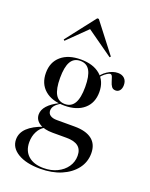

<svg xmlns="http://www.w3.org/2000/svg" viewBox="-157 -743 796 1019"><g transform="rotate(20 241.0 -234.0)"><path d="M198.4 192.7Q119.4 192.7 72.6 164.5Q25.8 136.3 25.8 89.5Q25.8 52.4 55.2 24.2Q84.7 -4 141.1 -23.4L146.8 -19.4Q124.2 -7.3 110.5 19.4Q96.8 46 96.8 79Q96.8 128.2 127.8 155.6Q158.9 183.1 214.5 183.1Q257.3 183.1 290.7 166.9Q324.2 150.8 343.5 123Q362.9 95.2 362.9 60.5Q362.9 25 341.1 7.7Q319.4 -9.7 274.2 -9.7H196Q148.4 -9.7 121 -27.8Q93.5 -46 93.5 -76.6Q93.5 -102.4 114.5 -125.8Q135.5 -149.2 175.8 -169.4L183.9 -168.5Q162.1 -155.6 152.8 -143.1Q143.5 -130.6 143.5 -116.1Q143.5 -99.2 156.9 -89.9Q170.2 -80.6 194.4 -80.6H294.4Q358.9 -80.6 392.7 -54.4Q426.6 -28.2 426.6 23.4Q426.6 72.6 397.2 110.9Q367.7 149.2 316.5 171Q265.3 192.7 198.4 192.7ZM204.8 -166.1Q134.7 -166.1 94.4 -200.8Q54 -235.5 54 -296.8Q54 -357.3 94.4 -391.9Q134.7 -426.6 204.8 -426.6Q275 -426.6 315.3 -392.3Q355.6 -358.1 355.6 -296.8Q355.6 -235.5 315.3 -200.8Q275 -166.1 204.8 -166.1ZM204.8 -175Q240.3 -175 258.1 -204.8Q275.8 -234.7 275.8 -296.8Q275.8 -358.9 258.5 -388.7Q241.1 -418.5 204.8 -418.5Q168.5 -418.5 151.2 -388.7Q133.9 -358.9 133.9 -296.8Q133.9 -234.7 151.2 -204.8Q168.5 -175 204.8 -175ZM433.1 -334.7Q417.7 -334.7 410.1 -345.6Q402.4 -356.5 398.4 -371Q394.4 -385.5 389.9 -396.8Q385.5 -408.1 377.4 -408.1Q371.8 -408.1 360.5 -401.2Q349.2 -394.4 337.1 -382.3Q325 -370.2 317.7 -354L312.9 -359.7Q326.6 -387.9 356 -407.3Q385.5 -426.6 414.5 -426.6Q437.9 -426.6 451.6 -413.3Q465.3 -400 465.3 -376.6Q465.3 -357.3 456.5 -346Q447.6 -334.7 433.1 -334.7ZM87.9 -489.5 82.3 -495.2 211.3 -661.3H220.2L348.4 -495.2L343.5 -489.5L180.6 -604.8L204.8 -604Z"/></g></svg>

Font: Playfair 144pt
Style: Regular
Weight: 400
Designer: Claus Eggers Sørensen
Foundry: Claus Eggers Sørensen
Version: Version 2.001;gftools[0.9.30]